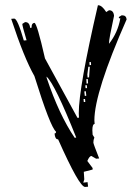

<svg xmlns="http://www.w3.org/2000/svg" viewBox="-20 -699 534 744"><path d="M327.1 -446.3 333 -447.3 332 -459 326.2 -458ZM319.3 -398.4 325.2 -399.4 328.1 -440.4H322.3L318.4 -410.2ZM269.5 -165 275.4 -166Q192.4 -374 160.2 -402.3L161.1 -396.5Q209 -253.9 269.5 -165ZM315.4 -375 321.3 -376 320.3 -392.6H314.5ZM317.4 -357.4 316.4 -369.1 310.5 -368.2 311.5 -357.4ZM308.6 -327.1 314.5 -328.1 312.5 -345.7 306.6 -344.7ZM310.5 -303.7 309.6 -315.4H303.7L304.7 -303.7ZM309.6 25.4Q287.1 25.4 205.1 -159.2H204.1Q193.4 -159.2 191.4 -181.6Q197.3 -182.6 197.3 -188.5Q174.8 -207 113.3 -404.3Q73.2 -474.6 23.4 -626L35.2 -627Q47.9 -627 72.3 -542L83 -543Q66.4 -598.6 66.4 -606.4L77.1 -613.3H78.1Q94.7 -613.3 96.7 -590.8L102.5 -591.8V-594.7Q102.5 -609.4 113.3 -610.4Q123 -610.4 154.3 -472.7L280.3 -242.2L286.1 -243.2L285.2 -259.8Q285.2 -359.4 359.4 -678.7H360.4Q375 -678.7 391.6 -652.3L402.3 -659.2H403.3Q419.9 -659.2 421.9 -637.7Q402.3 -547.9 402.3 -531.2V-529.3Q436.5 -572.3 446.3 -627.9H444.3Q440.4 -627.9 440.4 -632.8L451.2 -639.6H454.1Q468.8 -639.6 470.7 -624Q345.7 -340.8 345.7 -232.4L346.7 -218.8Q337.9 -217.8 337.9 -194.3L338.9 -176.8L345.7 -166Q341.8 -157.2 341.8 -146.5Q341.8 -141.6 364.3 -85L352.5 -84L334 -94.7Q326.2 -93.8 318.4 -75.2L338.9 -47.9V-42L304.7 -33.2L306.6 -3.9L302.7 8.8L319.3 6.8L321.3 24.4Z"/></svg>

Font: Blackcraft
Style: Regular
Weight: 400
Designer: GGBotNet
Foundry: GGBotNet
Version: 1.00